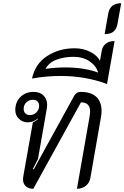

<svg xmlns="http://www.w3.org/2000/svg" viewBox="-20 -1164 773 1193"><path d="M123 -49Q123 -59 124 -64L184 -403Q205 -413 217 -425L214 -427Q188 -404 152 -404Q120 -404 97.5 -426Q75 -448 75 -480Q75 -530 107 -561.5Q139 -593 189 -593Q228 -593 250.5 -570.5Q273 -548 273 -512Q273 -506 271 -490L216 -176L184 -114L190 -112L441 -569Q455 -593 482 -593Q545 -593 578 -562.5Q611 -532 611 -475Q611 -454 607 -434L542 -61Q537 -29 514 -10Q491 9 458 9L536 -436Q540 -462 540 -471Q540 -528 483 -528L187 9Q157 9 140 -7Q123 -23 123 -49ZM223 -506Q223 -524 212.5 -534Q202 -544 184 -544Q160 -544 143.5 -528Q127 -512 127 -487Q127 -470 137.5 -459.5Q148 -449 167 -449Q190 -449 206.5 -466Q223 -483 223 -506Z M444 -864Q496 -864 540.5 -842Q585 -820 601 -785L612 -848Q617 -877 638 -893Q659 -909 692 -909L645 -642Q511 -692 357 -692Q266 -692 179 -676Q198 -767 272.5 -815.5Q347 -864 444 -864ZM385 -745Q503 -745 590 -713Q578 -755 536.5 -783Q495 -811 436 -811Q380 -811 332 -793.5Q284 -776 263 -736Q323 -745 385 -745Z M653 -1082Q665 -1144 733 -1144L710 -1015Q704 -984 685.5 -968Q667 -952 630 -952Z"/></svg>

Font: K2D Light
Style: Italic
Weight: 300
Italic angle: -10°
Designer: Katatrad Aksorn Co.,Ltd.
Foundry: Cadson Demak Co.,Ltd.
Version: Version 1.000; ttfautohint (v1.6)